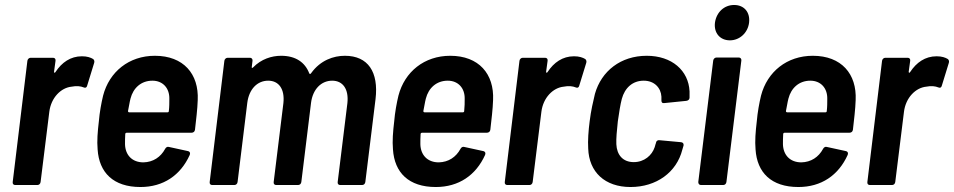

<svg xmlns="http://www.w3.org/2000/svg" viewBox="-20 -743 3831 771"><path d="M309 -517C263 -517 228 -492 203 -454C200 -449 197 -450 197 -455L203 -499C204 -506 200 -511 193 -511H103C97 -511 91 -506 90 -499L31 -12C30 -5 34 0 41 0H130C137 0 142 -5 143 -12L178 -294C185 -351 225 -391 268 -395C287 -399 304 -397 316 -392C323 -389 328 -391 330 -399L358 -490C360 -496 359 -502 354 -506C344 -512 330 -517 309 -517Z M556 -91C510 -91 483 -121 482 -164C482 -176 482 -190 483 -205C483 -208 486 -210 489 -210H749C756 -210 762 -214 763 -222C767 -257 773 -306 774 -341C779 -446 717 -519 602 -519C498 -519 419 -455 394 -359C387 -330 380 -292 377 -256C372 -214 369 -177 372 -143C378 -50 435 8 544 8C636 8 705 -39 742 -121C745 -129 742 -134 736 -136L658 -153C652 -155 646 -151 643 -145C625 -112 595 -92 556 -91ZM592 -419C634 -419 661 -389 660 -346C660 -331 660 -314 658 -297C658 -294 656 -292 653 -292H499C496 -292 494 -294 494 -297C498 -315 500 -332 504 -347C515 -390 547 -419 592 -419Z M1365 -519C1319 -519 1267 -501 1230 -450C1227 -445 1224 -445 1222 -448C1205 -493 1167 -519 1109 -519C1071 -519 1029 -506 996 -472C993 -469 990 -470 991 -474L994 -499C995 -506 990 -511 984 -511H894C888 -511 882 -506 881 -499L822 -12C821 -5 825 0 832 0H921C928 0 933 -5 934 -12L973 -330C980 -385 1013 -419 1057 -419C1100 -419 1124 -385 1118 -329L1079 -12C1078 -5 1082 0 1089 0H1177C1184 0 1189 -5 1190 -12L1229 -330C1236 -385 1270 -419 1314 -419C1357 -419 1381 -385 1375 -329L1336 -12C1335 -5 1339 0 1346 0H1434C1441 0 1446 -5 1447 -12L1488 -345C1501 -454 1458 -519 1365 -519Z M1742 -91C1696 -91 1669 -121 1668 -164C1668 -176 1668 -190 1669 -205C1669 -208 1672 -210 1675 -210H1935C1942 -210 1948 -214 1949 -222C1953 -257 1959 -306 1960 -341C1965 -446 1903 -519 1788 -519C1684 -519 1605 -455 1580 -359C1573 -330 1566 -292 1563 -256C1558 -214 1555 -177 1558 -143C1564 -50 1621 8 1730 8C1822 8 1891 -39 1928 -121C1931 -129 1928 -134 1922 -136L1844 -153C1838 -155 1832 -151 1829 -145C1811 -112 1781 -92 1742 -91ZM1778 -419C1820 -419 1847 -389 1846 -346C1846 -331 1846 -314 1844 -297C1844 -294 1842 -292 1839 -292H1685C1682 -292 1680 -294 1680 -297C1684 -315 1686 -332 1690 -347C1701 -390 1733 -419 1778 -419Z M2285 -517C2239 -517 2204 -492 2179 -454C2176 -449 2173 -450 2173 -455L2179 -499C2180 -506 2176 -511 2169 -511H2079C2073 -511 2067 -506 2066 -499L2007 -12C2006 -5 2010 0 2017 0H2106C2113 0 2118 -5 2119 -12L2154 -294C2161 -351 2201 -391 2244 -395C2263 -399 2280 -397 2292 -392C2299 -389 2304 -391 2306 -399L2334 -490C2336 -496 2335 -502 2330 -506C2320 -512 2306 -517 2285 -517Z M2512 8C2616 8 2697 -51 2720 -142L2725 -159C2726 -167 2722 -171 2715 -172L2628 -180C2621 -181 2615 -177 2614 -169C2614 -168 2614 -167 2613 -166L2609 -152C2598 -119 2567 -92 2525 -92C2481 -92 2457 -121 2455 -164C2454 -187 2457 -219 2461 -256C2466 -291 2471 -323 2477 -346C2489 -390 2520 -419 2565 -419C2608 -419 2634 -390 2636 -355C2636 -351 2636 -346 2636 -340C2636 -332 2639 -328 2647 -329L2736 -338C2743 -339 2749 -343 2749 -351C2749 -359 2749 -368 2749 -376C2745 -460 2678 -519 2577 -519C2473 -519 2395 -458 2369 -366C2362 -337 2353 -298 2348 -257C2343 -219 2340 -178 2342 -147C2345 -52 2409 8 2512 8Z M2911 -581C2950 -581 2983 -611 2988 -652C2993 -694 2968 -723 2928 -723C2888 -723 2857 -694 2851 -652C2846 -611 2871 -581 2911 -581ZM2795 0H2884C2891 0 2896 -5 2897 -12L2957 -500C2958 -507 2953 -512 2947 -512H2857C2851 -512 2845 -507 2844 -500L2784 -12C2784 -5 2788 0 2795 0Z M3198 -91C3152 -91 3125 -121 3124 -164C3124 -176 3124 -190 3125 -205C3125 -208 3128 -210 3131 -210H3391C3398 -210 3404 -214 3405 -222C3409 -257 3415 -306 3416 -341C3421 -446 3359 -519 3244 -519C3140 -519 3061 -455 3036 -359C3029 -330 3022 -292 3019 -256C3014 -214 3011 -177 3014 -143C3020 -50 3077 8 3186 8C3278 8 3347 -39 3384 -121C3387 -129 3384 -134 3378 -136L3300 -153C3294 -155 3288 -151 3285 -145C3267 -112 3237 -92 3198 -91ZM3234 -419C3276 -419 3303 -389 3302 -346C3302 -331 3302 -314 3300 -297C3300 -294 3298 -292 3295 -292H3141C3138 -292 3136 -294 3136 -297C3140 -315 3142 -332 3146 -347C3157 -390 3189 -419 3234 -419Z M3741 -517C3695 -517 3660 -492 3635 -454C3632 -449 3629 -450 3629 -455L3635 -499C3636 -506 3632 -511 3625 -511H3535C3529 -511 3523 -506 3522 -499L3463 -12C3462 -5 3466 0 3473 0H3562C3569 0 3574 -5 3575 -12L3610 -294C3617 -351 3657 -391 3700 -395C3719 -399 3736 -397 3748 -392C3755 -389 3760 -391 3762 -399L3790 -490C3792 -496 3791 -502 3786 -506C3776 -512 3762 -517 3741 -517Z"/></svg>

Font: Barlow Semi Condensed SemiBold
Style: Italic
Weight: 600
Width: 4
Italic angle: -7°
Designer: Jeremy Tribby
Foundry: Tribby Type
Version: Version 1.422;hotconv 1.0.109;makeotfexe 2.5.65596